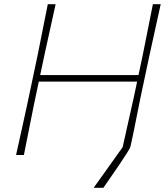

<svg xmlns="http://www.w3.org/2000/svg" viewBox="-20 -733 790 908"><path d="M56 0Q69.5 -61.5 82 -117.2Q94.5 -173 108.5 -238L158 -472.5Q171.5 -539.5 182.8 -596.8Q194 -654 206 -713H243Q229.5 -651.5 217.2 -596Q205 -540.5 190 -472L170 -378H635L655 -472.5Q668.5 -539.5 679.8 -596.5Q691 -653.5 703 -713H740Q726.5 -651.5 714.2 -596Q702 -540.5 687 -472L645.5 -276.5Q633 -216.5 621.5 -157.2Q610 -98 597 -40Q596 -34 581.2 -10.5Q566.5 13 545.5 44Q524.5 75 503.5 105.2Q482.5 135.5 469 155H423Q455.5 110 487.2 65.2Q519 20.5 560 -37L613 -274L628.5 -347H163.5L140.5 -238Q127 -170.5 116 -115.5Q105 -60.5 93 0Z"/></svg>

Font: Commissioner Loud Thin
Style: Italic
Weight: 100
Italic angle: -12°
Designer: Kostas Bartsokas
Foundry: Kostas Bartsokas
Version: Version 1.000; ttfautohint (v1.8.3)